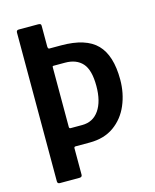

<svg xmlns="http://www.w3.org/2000/svg" viewBox="-108 -782 689 855"><g transform="rotate(-15 236.5 -354.0)"><path d="M440 -376Q440 -313 417 -259Q394 -205 348.5 -172.5Q303 -140 236 -140H171Q164 -140 164 -133V-11Q164 0 151 0H61Q50 0 50 -11V-697Q50 -708 61 -708H150Q157 -708 160.5 -706Q164 -704 164 -698V-602Q164 -599 165 -595.5Q166 -592 170 -591H225Q339 -591 389.5 -539Q440 -487 440 -376ZM330 -376Q330 -450 302 -481Q274 -512 222 -512H170Q166 -512 165 -511Q164 -510 164 -504V-231Q164 -224 171 -224H224Q274 -224 302 -264.5Q330 -305 330 -376Z"/></g></svg>

Font: Glory SemiBold
Style: Regular
Weight: 600
Designer: Robert Leuschke
Foundry: Robert Leuschke
Version: Version 1.011